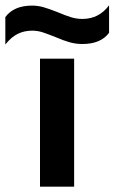

<svg xmlns="http://www.w3.org/2000/svg" viewBox="-90 -700 429 720"><path d="M-70 -636Q-38 -679 30 -679Q52 -679 73 -673Q94 -667 127 -654Q155 -642 176 -635.5Q197 -629 219 -629Q281 -629 319 -680V-577Q288 -535 219 -535Q194 -535 171 -541.5Q148 -548 118 -561Q88 -573 69.5 -579Q51 -585 30 -585Q1 -585 -23.5 -573Q-48 -561 -70 -533ZM60 -480H188V0H60Z"/></svg>

Font: Prompt Medium
Style: Regular
Weight: 500
Designer: Katatrad Team
Foundry: CadsonDemak
Version: Version 1.001